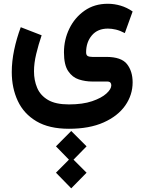

<svg xmlns="http://www.w3.org/2000/svg" viewBox="-20 -438 762 1020"><path d="M358.4 257.8 439.9 339.4 370.6 410.2 439.9 479.5 358.4 562.5 277.3 479.5 346.2 410.2 277.3 339.4ZM346.2 246.1Q240.7 246.1 173.6 206.3Q106.4 166.5 74.5 98.1Q42.5 29.8 42.5 -55.2Q42.5 -111.8 55.2 -172.6Q67.9 -233.4 90.3 -293.5L201.2 -250.5Q184.1 -200.2 172.4 -151.4Q160.6 -102.5 160.6 -59.1Q160.6 -11.2 177.5 28.8Q194.3 68.8 234.9 92.8Q275.4 116.7 346.2 116.7Q419.4 116.7 469.5 99.6Q519.5 82.5 545.4 58.8Q571.3 35.2 571.3 15.1Q571.3 6.3 566.4 0.7Q561.5 -4.9 548.8 -4.9H469.7Q433.6 -4.9 399.2 -15.9Q364.7 -26.9 342.3 -60.1Q319.8 -93.3 319.8 -159.7Q319.8 -227.1 348.4 -285.9Q377 -344.7 429.2 -381.3Q481.4 -418 552.7 -418Q586.9 -418 620.8 -408Q654.8 -397.9 684.6 -377L643.1 -262.2Q618.2 -275.4 595.7 -280.8Q573.2 -286.1 553.2 -286.1Q498.5 -286.1 468 -250Q437.5 -213.9 437.5 -160.2Q437.5 -145 446 -140.4Q454.6 -135.7 470.2 -135.7H543.9Q624.5 -135.7 654.5 -97.7Q684.6 -59.6 684.6 -0.5Q684.6 66.4 645.3 122.6Q606 178.7 530.5 212.4Q455.1 246.1 346.2 246.1Z"/></svg>

Font: Vazirmatn UI FD
Style: Bold
Weight: 700
Designer: Saber Rastikerdar
Foundry: Saber Rastikerdar
Version: Version 33.003